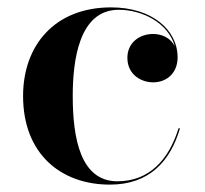

<svg xmlns="http://www.w3.org/2000/svg" viewBox="-20 -490 555 520"><path d="M467.5 -142.5H463.5C437.5 -58 384.5 1 298 1C198 1 177 -115.5 177 -230C177 -324 193 -463.5 301.5 -463.5C365.5 -463.5 436 -428 453.5 -364.5C442.5 -386.5 419.5 -398 394.5 -398C358 -398 325 -374.5 325 -333.5C325 -287 363.5 -267 394.5 -267C431.5 -267 461 -292 461 -334.5C461 -410 390.5 -470 281 -470C127.5 -470 42.5 -366.5 42.5 -230C42.5 -74 144 10 277.5 10C385 10 441.5 -54 467.5 -142.5Z"/></svg>

Font: Bodoni* 48pt Medium
Style: Regular
Weight: 500
Version: Version 2.3